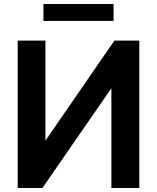

<svg xmlns="http://www.w3.org/2000/svg" viewBox="-20 -932 781 955"><path d="M206 -234H207L549 -730H673V3H534V-493L191 3H68V-730H206ZM196 -828V-912H545V-828Z"/></svg>

Font: Sinter Bold
Style: Regular
Weight: 700
Foundry: Adobe & rsms
Version: Version 1.000